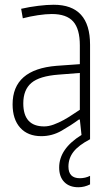

<svg xmlns="http://www.w3.org/2000/svg" viewBox="-20 -568 463 808"><path d="M310 220Q272 220 250.5 198Q229 176 229 137Q229 58 323 0L316 -65H312Q278 -40 238.5 -17.5Q199 5 154 5Q97 5 65 -30.5Q33 -66 33 -129Q33 -276 218 -291L316 -298V-377Q316 -446 288 -477.5Q260 -509 198 -509Q173 -509 139.5 -504Q106 -499 76 -491L69 -531Q104 -539 141 -543.5Q178 -548 206 -548Q359 -548 359 -380V18Q311 43 289.5 70.5Q268 98 268 133Q268 182 316 182Q339 182 359 172V208Q335 220 310 220ZM166 -36Q185 -36 206.5 -44Q228 -52 248 -63Q268 -74 285.5 -86Q303 -98 316 -106V-261L227 -254Q146 -248 112 -219Q78 -190 78 -133Q78 -36 166 -36Z"/></svg>

Font: Encode Sans Compressed
Style: ExtraLight
Weight: 200
Designer: Pablo Impallari, Andres Torresi
Foundry: Pablo Impallari, Andres Torresi
Version: Version 1.000; ttfautohint (v1.00) -l 8 -r 50 -G 200 -x 14 -